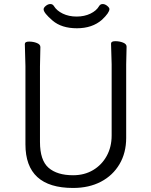

<svg xmlns="http://www.w3.org/2000/svg" viewBox="-20 -913 750 951"><path d="M180 -680 178 -584V-210Q178 -119 220.5 -82Q263 -45 342 -45Q398 -45 441 -70.5Q484 -96 508.5 -140.5Q533 -185 533 -242V-595L530 -697Q530 -709 551 -709Q572 -709 589.5 -702Q607 -695 607 -682L605 -594V-230Q605 -156 572 -100Q539 -44 480 -13Q421 18 342 18Q106 18 106 -198V-586L103 -695Q103 -707 124 -707Q145 -707 162.5 -700Q180 -693 180 -680ZM522 -868Q522 -850 485 -815Q437 -773 361 -773Q285 -773 240.5 -811Q196 -849 196 -867Q196 -875 207 -884Q218 -893 229.5 -893Q241 -893 247 -883Q261 -860 291 -845.5Q321 -831 359.5 -831Q398 -831 428 -845.5Q458 -860 471 -883Q477 -893 488.5 -893Q500 -893 511 -884Q522 -875 522 -868Z"/></svg>

Font: LXGW WenKai Lite
Style: Regular
Weight: 400
Designer: LXGW / Fontworks Inc.
Foundry: LXGW / Fontworks Inc.
Version: Version 1.511; March 25, 2025